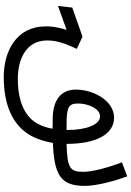

<svg xmlns="http://www.w3.org/2000/svg" viewBox="147 -590 716 1051"><g transform="rotate(90 505.5 -65.0)"><path d="M633 5C652 5 669 5 685 6C680 35 672 61 660 83C623 157 536 196 412 196C301 196 202 148 202 36C202 -17 217 -60 248 -127L181 -158L22 -102L13 -24L144 -71C127 -18 124 23 125 43C125 206 264 273 401 273C545 273 663 231 723 125C742 91 755 49 763 4C944 -3 998 -43 998 -170C998 -239 970 -337 946 -403L869 -374C898 -298 921 -213 921 -163C921 -92 904 -74 768 -71V-73C768 -231 716 -331 625 -331C533 -331 470 -219 471 -120C472 -39 529 5 633 5ZM660 -71C571 -71 547 -81 547 -132C547 -190 575 -254 617 -254C664 -254 692 -178 692 -74V-71C682 -71 671 -71 660 -71Z"/></g></svg>

Font: Noto Sans Arabic UI Cn
Style: Regular
Weight: 400
Width: 3
Designer: Monotype Design Team, Nadine Chahine and Nizar Qandah
Foundry: Monotype Imaging Inc.
Version: Version 2.010